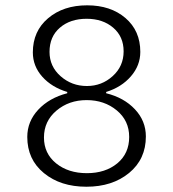

<svg xmlns="http://www.w3.org/2000/svg" viewBox="-20 -690 654 725"><path d="M306.2 15.1Q208.5 15.1 145.8 -36.4Q83 -87.9 83 -172.9Q83 -231.4 124.5 -275.9Q166 -320.3 233.9 -337.9V-342.8Q175.3 -360.4 139.6 -400.4Q104 -440.4 104 -492.2Q104 -572.3 161.6 -621.1Q219.2 -669.9 309.1 -669.9Q397.9 -669.9 453.9 -621.8Q509.8 -573.7 509.8 -494.1Q509.8 -442.9 474.4 -401.9Q439 -360.8 380.9 -342.8V-337.9Q448.2 -321.3 489.5 -277.3Q530.8 -233.4 530.8 -174.8Q530.8 -88.9 467.5 -36.9Q404.3 15.1 306.2 15.1ZM308.1 -365.2Q364.3 -365.2 405.5 -402.6Q446.8 -439.9 446.8 -496.1Q446.8 -551.8 407.5 -585.4Q368.2 -619.1 307.1 -619.1Q245.1 -619.1 206.1 -585.4Q167 -551.8 167 -494.1Q167 -439 209 -402.1Q251 -365.2 308.1 -365.2ZM308.1 -36.1Q377.9 -36.1 422.9 -73.2Q467.8 -110.4 467.8 -172.9Q467.8 -234.4 420.9 -273.2Q374 -312 307.1 -312Q240.2 -312 193.1 -272.2Q146 -232.4 146 -170.9Q146 -110.4 191.9 -73.2Q237.8 -36.1 308.1 -36.1Z"/></svg>

Font: IntelOne Mono Light
Style: Regular
Weight: 300
Designer: Fred Shallcrass
Foundry: Frere-Jones Type LLC
Version: Version 1.200;hotconv 1.1.0;makeotfexe 2.6.0;FJTRelease1.2